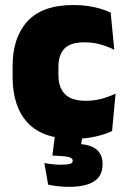

<svg xmlns="http://www.w3.org/2000/svg" viewBox="-20 -526 492 746"><path d="M265.5 13.5Q145 13.5 87 -49.5Q29 -112.5 29 -227V-269.5Q29 -380.5 87 -443.5Q145 -506.5 265 -506.5Q294.5 -506.5 321 -502.8Q347.5 -499 370 -492.2Q392.5 -485.5 410 -477L424 -332.5Q399.5 -345 371 -353.2Q342.5 -361.5 307.5 -361.5Q253.5 -361.5 230.2 -337Q207 -312.5 207 -266.5V-234Q207 -186 232.5 -160.2Q258 -134.5 312.5 -134.5Q346.5 -134.5 374.2 -142Q402 -149.5 429 -162L415.5 -17Q388 -3.5 349 5Q310 13.5 265.5 13.5ZM196 -18.5H303.5L290 68.5L223.5 34.5Q235.5 33.5 247 33.2Q258.5 33 270 33Q326.5 33 352.5 52.8Q378.5 72.5 378.5 109.5V112.5Q378.5 157.5 345.5 178.8Q312.5 200 248 200Q225 200 204.2 197.5Q183.5 195 167 191.5L152.5 107.5Q167.5 110.5 184 112.2Q200.5 114 215 114Q240 114 251.2 111Q262.5 108 262.5 99V98Q262.5 88.5 247.5 84.2Q232.5 80 185.5 78.5Q185 78.5 184.5 78.5Q184 78.5 183.5 78.5Z"/></svg>

Font: Anek Devanagari ExtraBold
Style: Regular
Weight: 800
Designer: Kailash Malviya (Devanagari) & Yesha Goshar (Latin)
Foundry: Ek Type
Version: Version 1.003